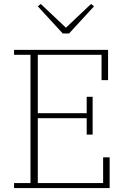

<svg xmlns="http://www.w3.org/2000/svg" viewBox="-20 -950 634 970"><path d="M51 -25H134V-673H51V-698H526V-545H493V-673H171V-378H418V-461H448V-270H418V-353H171V-25H501V-155H534V0H51ZM171 -918 186 -930 313 -810 440 -930 455 -918 329 -781H297Z"/></svg>

Font: IBM Plex Serif ExtLt
Style: Regular
Weight: 200
Designer: Mike Abbink, Paul van der Laan, Pieter van Rosmalen
Foundry: Bold Monday
Version: Version 3.001